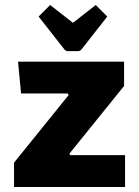

<svg xmlns="http://www.w3.org/2000/svg" viewBox="-20 -746 556 766"><path d="M254 -367 250 -373H64L52 -500H475V-403L257 -133L260 -127H479V0H36V-97ZM180 -726 271 -655 362 -726 408 -680 306 -550Q300 -542 291 -542H251Q242 -542 236 -550L134 -680Z"/></svg>

Font: Changa
Style: Bold
Weight: 700
Designer: Eduardo Rodriguez Tunni
Foundry: Eduardo Rodriguez Tunni
Version: Version 3.002; ttfautohint (v1.8.2)